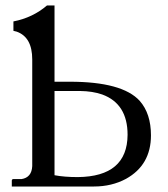

<svg xmlns="http://www.w3.org/2000/svg" viewBox="-20 -678 612 698"><path d="M178.2 -347.2V-41Q213.9 -34.2 263.2 -34.2Q442.9 -36.1 443.8 -188Q443.8 -300.8 351.6 -334.5Q316.4 -346.7 271 -347.2ZM97.2 -461.9Q97.2 -543 40.5 -563Q34.2 -564.9 28.8 -565.9V-600.1Q99.1 -613.8 150.9 -658.2H178.2V-380.9H233.9Q424.3 -380.9 487.8 -311.5Q528.8 -265.1 528.8 -186Q528.8 -78.1 438 -27.8Q386.2 0 321.8 0H22.9V-22Q22.9 -25.4 25.9 -26.4Q27.3 -26.9 27.8 -26.9H58.1Q95.2 -32.7 97.2 -74.2Z"/></svg>

Font: Linux Biolinum O
Style: Regular
Weight: 400
Designer: Philipp H. Poll
Foundry: Philipp H. Poll
Version: Version 1.0.4